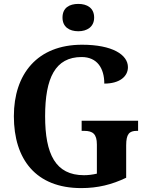

<svg xmlns="http://www.w3.org/2000/svg" viewBox="-20 -953 760 983"><path d="M381 -793C425 -793 462 -815 462 -863C462 -913 425 -933 381 -933C335 -933 300 -913 300 -863C300 -815 335 -793 381 -793ZM396 10C481 10 553 -8 626 -43V-209C626 -267 642 -283 680 -283H687V-335H398V-283H411C455 -283 476 -267 476 -213V-64C455 -59 432 -56 410 -56C264 -56 211 -164 211 -358C211 -554 263 -661 398 -661C477 -661 514 -604 514 -525C593 -525 635 -562 635 -609C635 -673 555 -724 400 -724C171 -724 51 -574 51 -358C51 -137 164 10 396 10Z"/></svg>

Font: Noto Serif Myanmar SemiCondensed
Style: Bold
Weight: 700
Width: 4
Designer: Ben Mitchell and the Monotype Design Team
Foundry: Monotype Imaging Inc.
Version: Version 2.106